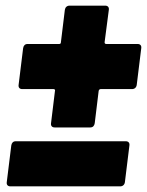

<svg xmlns="http://www.w3.org/2000/svg" viewBox="-20 -661 521 681"><path d="M481 -490 465 -360Q464 -353 459.5 -349Q455 -345 448 -345H337Q332 -345 330 -339L316 -224Q315 -217 311 -213Q307 -209 300 -209H174Q167 -209 163.5 -213Q160 -217 161 -224L175 -339Q176 -341 174.5 -343Q173 -345 170 -345H59Q52 -345 48.5 -349Q45 -353 46 -360L62 -490Q63 -497 67 -501Q71 -505 78 -505H190Q196 -505 196 -511L210 -626Q211 -633 215.5 -637Q220 -641 227 -641H353Q360 -641 363.5 -637Q367 -633 366 -626L351 -511Q351 -505 357 -505H468Q475 -505 478.5 -501Q482 -497 481 -490ZM4 -15 20 -145Q21 -152 25 -156Q29 -160 36 -160H426Q433 -160 436.5 -156Q440 -152 439 -145L423 -15Q422 -8 417.5 -4Q413 0 406 0H17Q10 0 6.5 -4Q3 -8 4 -15Z"/></svg>

Font: Barlow Black
Style: Italic
Weight: 900
Italic angle: -7°
Designer: Jeremy Tribby
Foundry: Tribby Type
Version: Version 1.408